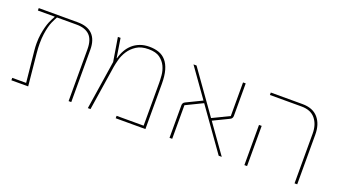

<svg xmlns="http://www.w3.org/2000/svg" viewBox="-54 -1045 2620 1482"><g transform="rotate(20 1256.0 -304.0)"><path d="M66 -20H180L154 -277Q151 -307 151 -334Q151 -376 156.5 -410.5Q162 -445 169.5 -472.5Q177 -500 185 -519Q193 -538 199 -549L212 -573V-576H74V-596H393Q476 -596 517 -553.5Q558 -511 558 -430V0H536V-426Q536 -504 499.5 -540Q463 -576 392 -576H231L222 -559Q215 -546 206.5 -527Q198 -508 191 -481.5Q184 -455 179 -420Q174 -385 174 -341Q174 -323 175 -304Q176 -285 178 -264L204 0H66Z M756 -401 724 -596H746L771 -439H774Q783 -475 800.5 -506Q818 -537 843.5 -559.5Q869 -582 903 -595Q937 -608 980 -608Q1023 -608 1057.5 -596Q1092 -584 1116.5 -556Q1141 -528 1154 -482.5Q1167 -437 1167 -371V0H923V-20H1145V-371Q1145 -396 1142 -433Q1139 -470 1123 -504.5Q1107 -539 1074 -563.5Q1041 -588 980 -588Q920 -588 881.5 -563Q843 -538 820 -502.5Q797 -467 787 -429.5Q777 -392 773 -368L716 0H694Z M1365 -267Q1365 -277 1369.5 -285Q1374 -293 1385 -298L1513 -360L1345 -596H1370L1614 -253L1752 -320V-596H1774V-329Q1774 -319 1769.5 -311Q1765 -303 1754 -298L1626 -236L1794 0H1769L1525 -343L1387 -276V0H1365Z M2392 -409Q2392 -483 2354 -529.5Q2316 -576 2240 -576H1980V-596H2240Q2326 -596 2370 -545Q2414 -494 2414 -408V0H2392ZM1980 -330H2002V0H1980Z"/></g></svg>

Font: IBM Plex Sans Hebrew Thin
Style: Regular
Weight: 100
Designer: Mike Abbink, Paul van der Laan, Pieter van Rosmalen, Yanek Iontef
Foundry: Bold Monday
Version: Version 1.2